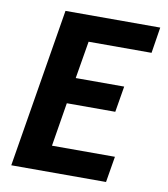

<svg xmlns="http://www.w3.org/2000/svg" viewBox="-82 -805 765 874"><g transform="rotate(10 300.0 -367.5)"><path d="M29 0 150 -735H588L569 -615H278L249 -442H473L453 -322H229L196 -120H487L467 0Z"/></g></svg>

Font: Iosevka Heavy Extended
Style: Italic
Weight: 900
Width: 7
Italic angle: -9°
Monospace: yes
Designer: Belleve Invis
Foundry: Belleve Invis
Version: Version 32.5.0; ttfautohint (v1.8.4)